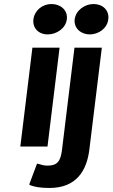

<svg xmlns="http://www.w3.org/2000/svg" viewBox="-20 -728 559 954"><path d="M236 -708C191 -708 152 -677 146 -632C141 -588 172 -557 217 -557C262 -557 307 -588 312 -632C318 -677 281 -708 236 -708ZM276 -491H141L81 0H216ZM173 87 164 85 125 189 132 193C151 200 179 206 225 206C359 206 411 121 424 15L486 -491H350L288 17C281 73 265 95 216 95C199 95 186 91 173 87ZM445 -708C401 -708 357 -677 351 -632C346 -588 382 -557 426 -557C471 -557 513 -588 518 -632C524 -677 490 -708 445 -708Z"/></svg>

Font: Falling Sky
Style: SeBdObl
Weight: 600
Designer: Paul D. Hunt
Foundry: Adobe Systems Incorporated
Version: Version 1.02